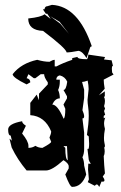

<svg xmlns="http://www.w3.org/2000/svg" viewBox="-20 -688 484 771"><path d="M206.1 -368.2H220.2V-359.9Q220.2 -341.3 213.4 -326.7Q220.2 -312 220.2 -293Q201.2 -293 189.9 -268.1Q210.9 -268.1 235.4 -211.4Q242.2 -214.8 242.2 -251L234.9 -268.1L249 -293V-301.3L234.9 -326.7Q245.6 -326.7 250 -359.9Q241.2 -379.9 220.2 -385.3Q206.1 -382.3 206.1 -368.2ZM234.9 -101.1 242.2 -94.2Q242.2 -48.3 252 -44.4L249 -101.1ZM332 -364.3Q316.9 -358.9 309.6 -358.9L317.9 -327.6V-294.9L311 -245.6Q317.9 -229.5 317.9 -220.7Q317.9 -212.4 311 -212.4L317.9 -155.3V-89.4Q317.9 -70.8 311 -56.2Q317.9 -42 317.9 -23.4L326.2 12.7Q308.6 62.5 270 62.5Q260.7 62.5 242.2 12.7L255.9 -11.7V-20Q255.9 -31.7 234.9 -44.9Q189 -3.4 164.6 -3.4H86.9Q50.3 -46.9 26.9 -95.7L18.1 -131.3L27.8 -123L22.9 -143.6Q12.7 -143.6 12.7 -168Q12.7 -190.9 68.8 -201.2Q68.8 -192.9 84 -183.1L68.8 -151.9Q94.2 -120.6 94.2 -102.5V-94.2Q109.9 -94.2 122.1 -102.5Q134.8 -94.2 150.4 -94.2Q185.5 -112.8 185.5 -118.7L178.7 -135.3Q185.5 -151.4 185.5 -160.2Q160.2 -221.7 101.6 -225.6V-274.9L127.4 -308.1L136.2 -285.6L136.7 -312L171.9 -349.1V-357.4Q157.2 -377.4 157.2 -390.1H143.6L122.1 -374H115.7L94.2 -390.1L86.9 -374Q101.6 -371.1 101.6 -357.4L86.9 -349.1Q30.8 -376.5 30.8 -390.1Q65.4 -434.1 129.4 -447.8Q157.2 -439.9 178.7 -439.9Q191.9 -447.8 199.7 -447.8V-421.4H207Q230 -434.1 270 -447.8V-454.6L291 -459.5Q291 -450.2 329.6 -450.2Q334.5 -458 334.5 -468.8L401.9 -459L397.5 -449.2L428.2 -445.8L433.6 -423.8Q429.2 -423.8 429.2 -411.6L430.2 -397L436 -388.7Q430.7 -385.3 396.5 -368.2Q396.5 -354 400.4 -331.5L377 -305.2L400.9 -321.3V-301.8L397.5 -298.3Q401.4 -293 401.4 -282.7Q401.4 -272.5 397.9 -261.7L401.9 -252L397.9 -242.2L402.3 -227.1L396.5 -222.7V-212.9L402.8 -215.8Q397.9 -204.1 397.9 -191.4Q397.9 -183.1 401.4 -170.4Q397.5 -148.9 397.5 -134.3Q397.5 -122.1 399.4 -113.8Q401.4 -105.5 401.4 -100.6L399.4 -96.2H398.4Q400.4 -87.4 400.4 -80.1Q400.4 -68.8 396.5 -61.5Q397.9 -24.4 401.4 8.3L392.6 21Q399.4 30.3 399.4 36.1Q399.4 41.5 392.6 41.5L387.7 41L378.4 63Q373.5 52.7 368.7 52.7Q364.7 52.7 360.8 58.1L332.5 43.5L336.9 32.2L333.5 -7.8L334.5 -30.8L344.7 -30.3Q337.4 -41 336.4 -46.6Q335.4 -52.2 334.2 -64.9Q333 -77.6 331.1 -90.8L333.5 -89.4Q337.9 -89.4 337.9 -111.8L336.4 -140.1L329.1 -146Q332.5 -169.4 334.5 -188.5Q336.4 -207.5 336.4 -223.1Q336.4 -242.2 334 -258.3Q331.5 -274.4 331.5 -287.6L335.9 -330.1Q335.9 -345.2 332 -364.3ZM170.4 -663.1 188.5 -668.5Q293.9 -663.1 348.6 -502.4L342.8 -499.5L327.6 -454.6Q311.5 -481.4 295.4 -483.9Q262.7 -477.5 247.6 -477.5Q245.1 -494.1 152.8 -564Q93.3 -566.4 93.3 -613.8Q146.5 -619.6 158.7 -630.9L183.6 -611.8L169.4 -633.3L164.6 -632.3L152.3 -650.4L158.7 -650.9Q160.6 -663.1 170.4 -663.1ZM181.6 -623 221.7 -593.3 256.8 -552.2 219.2 -600.6Z"/></svg>

Font: Truetypewriter PolyglOTT
Style: Regular
Weight: 400
Designer: Sergey Beatoff a.k.a. Sam_T
Version: Version 3.76